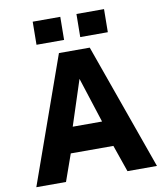

<svg xmlns="http://www.w3.org/2000/svg" viewBox="-98 -1003 929 1083"><g transform="rotate(-10 367.0 -461.5)"><path d="M21.5 0 278.5 -723H455L712.5 0H543.5L490 -154H246L191.5 0ZM283 -300.5H451L367.5 -559.5ZM412.5 -791 414 -923H572L570.5 -791ZM162 -791 163.5 -923H321.5L320 -791Z"/></g></svg>

Font: Public Sans ExtraBold
Style: Regular
Weight: 800
Designer: The Public Sans Project Authors: Dan O. Williams and USWDS (Libre Franklin designed by Pablo Impallari and Rodrigo Fuenz
Version: Version 1.007